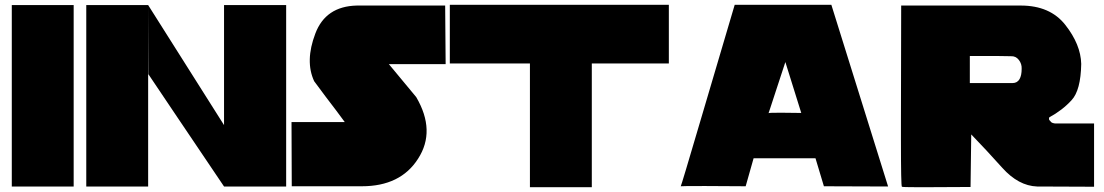

<svg xmlns="http://www.w3.org/2000/svg" viewBox="-20 -780 4619 803"><path d="M29.3 -758.8Q93.8 -758.8 288.1 -758.8Q288.1 -569.3 288.1 0Q223.6 0 29.3 0Q29.3 -190.4 29.3 -758.8Z M340.8 -758.8Q405.3 -758.8 599.6 -758.8Q599.6 -568.4 599.6 0Q535.2 0 340.8 0Q340.8 -189.5 340.8 -758.8ZM917 -758.8Q982.4 -758.8 1176.8 -758.8Q1176.8 -569.3 1176.8 0Q1111.3 0 917 0Q917 -189.5 917 -758.8ZM917 -256.8Q837.9 -381.8 599.6 -758.8Q599.6 -686.5 600.6 -469.7Q600.6 -469.7 718.8 -293.9Q837.9 -117.2 917 0Q917 -85.9 917 -256.8Z M1200.2 -1Q1200.2 -68.4 1199.2 -269.5Q1348.6 -269.5 1385.7 -269.5Q1421.9 -269.5 1421.9 -269.5Q1390.6 -312.5 1341.8 -376Q1293.9 -440.4 1293.9 -440.4Q1254.9 -524.4 1298.8 -639.6Q1341.8 -753.9 1472.7 -756.8Q1595.7 -756.8 1841.8 -756.8Q1842.8 -695.3 1843.8 -511.7Q1784.2 -511.7 1606.4 -511.7Q1634.8 -477.5 1677.7 -425.8Q1720.7 -374 1720.7 -374Q1803.7 -232.4 1728.5 -116.2Q1655.3 -1 1493.2 -1Q1491.2 -1 1489.3 -1Q1393.6 -1 1200.2 -1Z M2196.3 -514.6Q2260.7 -514.6 2455.1 -514.6Q2455.1 -384.8 2455.1 2.9Q2390.6 2.9 2196.3 2.9Q2196.3 -127 2196.3 -514.6ZM2777.3 -514.6Q2548.8 -514.6 1861.3 -514.6Q1861.3 -575.2 1861.3 -759.8Q2090.8 -759.8 2777.3 -759.8Q2777.3 -698.2 2777.3 -514.6Z M2827.1 -1Q2828.1 1 2912.1 -284.2Q2996.1 -569.3 3052.7 -759.8Q3187.5 -759.8 3457 -759.8Q3516.6 -570.3 3694.3 0Q3627 0 3425.8 -1Q3417 -30.3 3390.6 -118.2Q3326.2 -118.2 3131.8 -118.2Q3124 -88.9 3098.6 -1Q3031.2 -1 2928.7 -2Q2827.1 -2 2827.1 -1ZM3331.1 -307.6Q3314.5 -361.3 3264.6 -520.5Q3247.1 -466.8 3220.7 -386.7Q3194.3 -305.7 3194.3 -306.6Q3193.4 -308.6 3245.1 -308.6Q3296.9 -307.6 3331.1 -307.6Z M3752 1Q3748 -1 3748 -193.4Q3748 -234.4 3748 -284.2Q3749 -567.4 3749 -756.8Q3914.1 -756.8 4244.1 -756.8Q4246.1 -756.8 4249 -756.8Q4372.1 -756.8 4435.5 -675.8Q4500 -593.8 4502 -512.7Q4500 -402.3 4461.9 -361.3Q4423.8 -319.3 4368.2 -289.1Q4367.2 -287.1 4367.2 -284.2Q4367.2 -281.2 4367.2 -281.2Q4368.2 -279.3 4369.1 -277.3Q4370.1 -276.4 4373 -273.4Q4374 -271.5 4375 -270.5Q4377 -268.6 4377 -268.6Q4378.9 -267.6 4382.8 -265.6Q4384.8 -265.6 4391.6 -263.7Q4432.6 -263.7 4555.7 -263.7Q4555.7 -197.3 4555.7 1Q4496.1 1 4317.4 0Q4239.3 -2.9 4171.9 -78.1Q4104.5 -153.3 4042 -217.8Q4041 -144.5 4039.1 2Q3966.8 2 3861.3 2.9Q3834 2.9 3813.5 2.9Q3754.9 2.9 3752 1ZM4214.8 -432.6Q4234.4 -432.6 4244.1 -449.2Q4252.9 -464.8 4252.9 -492.2Q4253.9 -512.7 4241.2 -529.3Q4228.5 -545.9 4208 -544.9Q4208 -544.9 4143.6 -545.9Q4079.1 -545.9 4036.1 -545.9Q4036.1 -507.8 4036.1 -432.6Q4081.1 -432.6 4214.8 -432.6Z"/></svg>

Font: Star Wars
Style: Regular
Weight: 400
Version: Version 1.0